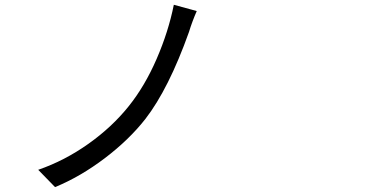

<svg xmlns="http://www.w3.org/2000/svg" viewBox="-20 -765 1540 802"><path d="M801.8 -718.8Q782.2 -673.8 769.5 -631.8Q684.6 -393.6 586.9 -267.6Q518.6 -180.7 417.5 -104Q316.4 -27.3 210 16.6L139.6 -55.7Q250 -93.8 349.1 -164.1Q448.2 -234.4 517.6 -321.3Q585 -405.3 634.3 -519Q683.6 -632.8 706.1 -745.1Z"/></svg>

Font: Bpmf Zihi Sans Regular
Style: Regular
Weight: 400
Foundry: But Ko
Version: Version 1.320